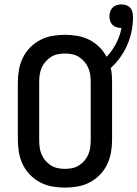

<svg xmlns="http://www.w3.org/2000/svg" viewBox="-20 -840 624 872"><path d="M275 12Q246 12 217.5 7Q189 2 163 -11.5Q137 -25 116.5 -46Q96 -67 83.5 -93Q71 -119 66 -147.5Q61 -176 61 -205V-465Q61 -494 66 -522.5Q71 -551 83.5 -577Q96 -603 116.5 -624Q137 -645 163 -658.5Q189 -672 217.5 -677Q246 -682 275 -682Q303 -682 331.5 -677Q360 -672 385 -659.5Q410 -647 430.5 -627Q451 -607 464 -582Q490 -609 507.5 -643Q525 -677 532 -713H529Q519 -713 508.5 -716.5Q498 -720 490.5 -727.5Q483 -735 480 -745.5Q477 -756 477 -767Q477 -777 480.5 -787.5Q484 -798 491.5 -805.5Q499 -813 509.5 -816.5Q520 -820 530 -820Q542 -820 553 -816.5Q564 -813 571.5 -804.5Q579 -796 581.5 -784.5Q584 -773 584 -762Q584 -730 577.5 -698Q571 -666 558 -636Q545 -606 526 -579.5Q507 -553 483 -531Q487 -515 488 -498.5Q489 -482 489 -465V-205Q489 -176 484 -147.5Q479 -119 466.5 -93Q454 -67 433.5 -46Q413 -25 387 -11.5Q361 2 332.5 7Q304 12 275 12ZM275 -73Q292 -73 308.5 -76.5Q325 -80 339 -89Q353 -98 364 -111Q375 -124 381.5 -139.5Q388 -155 390 -171.5Q392 -188 392 -205V-465Q392 -482 390 -498.5Q388 -515 381.5 -530.5Q375 -546 364 -559Q353 -572 339 -581Q325 -590 308.5 -593.5Q292 -597 275 -597Q258 -597 241.5 -593.5Q225 -590 211 -581Q197 -572 186 -559Q175 -546 168.5 -530.5Q162 -515 160 -498.5Q158 -482 158 -465V-205Q158 -188 160 -171.5Q162 -155 168.5 -139.5Q175 -124 186 -111Q197 -98 211 -89Q225 -80 241.5 -76.5Q258 -73 275 -73Z"/></svg>

Font: Lode Dark Term
Style: Bold
Weight: 700
Monospace: yes
Designer: Belleve Invis
Foundry: Belleve Invis
Version: Version 29.2.0